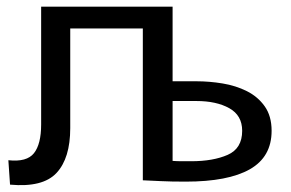

<svg xmlns="http://www.w3.org/2000/svg" viewBox="-20 -540 870 574"><path d="M10 12 5 -61Q60 -55 81.5 -82Q103 -109 103 -168V-520H496V-297H568Q606 -297 645.5 -290.5Q685 -284 718 -267.5Q751 -251 771.5 -222Q792 -193 792 -149Q792 -71 727 -34Q662 3 535 3Q491 3 461 1.5Q431 0 407 -1V-455H190V-157Q190 -67 149 -23Q108 21 10 12ZM552 -58Q617 -58 660.5 -77Q704 -96 704 -149Q704 -195 665.5 -216.5Q627 -238 567 -238H496V-59Q509 -58 523 -58Q537 -58 552 -58Z"/></svg>

Font: Murecho
Style: Regular
Weight: 400
Designer: Neil Summerour
Foundry: Positype
Version: Version 1.010; ttfautohint (v1.8.3)